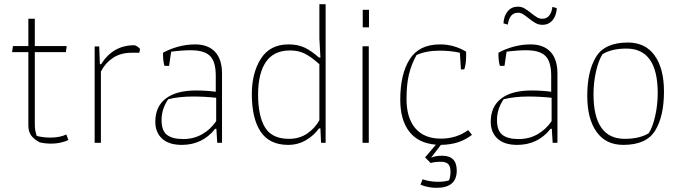

<svg xmlns="http://www.w3.org/2000/svg" viewBox="-20 -685 3267 921"><path d="M171 -2Q144 -16 130 -34.5Q116 -53 116 -84V-435H38L42 -464H116V-595H147V-464H300L296 -435H147V-95Q147 -72 149 -60.5Q151 -49 156 -33Q187 -25 222 -25Q268 -25 298 -40L308 -14Q294 -6 271.5 -1Q249 4 227 4Q197 4 171 -2Z M434 -462H456L459 -377H465Q522 -468 624 -468Q630 -468 638.5 -462Q647 -456 652 -450L648 -432H612Q559 -432 522 -407.5Q485 -383 464 -342V0H434Z M725 -101Q725 -174 775.5 -212.5Q826 -251 921 -251Q967 -251 1015 -245V-322Q1015 -389 987.5 -416.5Q960 -444 895 -444Q853 -444 801 -437L791 -369H769Q762 -391 762 -423V-432Q794 -450 834.5 -461Q875 -472 916 -472Q978 -472 1011.5 -436.5Q1045 -401 1045 -332V0H1022L1018 -67H1012Q951 10 852 10Q790 10 757.5 -20Q725 -50 725 -101ZM1017 -104V-216Q962 -222 906 -222Q839 -222 787 -209Q755 -163 755 -109Q755 -58 781 -38Q807 -18 859 -18Q909 -18 949.5 -41Q990 -64 1017 -104Z M1188 -234Q1188 -335 1231.5 -403.5Q1275 -472 1364 -472Q1409 -472 1441.5 -456.5Q1474 -441 1510 -409H1517L1512 -500V-665H1542V0H1520L1517 -69H1510Q1486 -35 1447.5 -12.5Q1409 10 1362 10Q1273 10 1230.5 -53Q1188 -116 1188 -234ZM1512 -108V-377Q1472 -413 1441.5 -428Q1411 -443 1371 -443Q1294 -443 1256 -388.5Q1218 -334 1218 -231Q1218 -128 1251.5 -73.5Q1285 -19 1366 -19Q1416 -19 1453 -44Q1490 -69 1512 -108Z M1720 -638H1750V-554H1720ZM1719 -463H1749V0H1719Z M1997 201 2007 175Q2042 187 2080 187Q2113 187 2134 180Q2141 163 2141 138Q2141 114 2130.5 102.5Q2120 91 2094 91Q2065 91 2046 97L2019 70L2071 9Q1986 2 1943 -54Q1900 -110 1900 -207Q1900 -329 1945 -400.5Q1990 -472 2091 -472Q2158 -472 2216 -437V-418Q2216 -378 2207 -352H2191L2186 -432Q2142 -442 2088 -442Q2024 -442 1978 -421Q1953 -376 1941.5 -327.5Q1930 -279 1930 -210Q1930 -119 1972.5 -69.5Q2015 -20 2095 -20Q2169 -20 2226 -61L2244 -38Q2214 -15 2178.5 -3Q2143 9 2095 10L2048 71Q2069 62 2101 62Q2171 62 2171 133Q2171 216 2074 216Q2034 216 1997 201Z M2515 -598Q2499 -611 2488 -617.5Q2477 -624 2465 -624Q2424 -624 2416 -567L2395 -573Q2397 -609 2415.5 -631Q2434 -653 2464 -653Q2481 -653 2494.5 -645.5Q2508 -638 2527 -623Q2544 -609 2556 -602Q2568 -595 2581 -595Q2622 -595 2630 -652L2651 -646Q2649 -610 2630.5 -588Q2612 -566 2582 -566Q2564 -566 2549.5 -574Q2535 -582 2515 -598ZM2334 -101Q2334 -174 2384.5 -212.5Q2435 -251 2530 -251Q2576 -251 2624 -245V-322Q2624 -389 2596.5 -416.5Q2569 -444 2504 -444Q2462 -444 2410 -437L2400 -369H2378Q2371 -391 2371 -423V-432Q2403 -450 2443.5 -461Q2484 -472 2525 -472Q2587 -472 2620.5 -436.5Q2654 -401 2654 -332V0H2631L2627 -67H2621Q2560 10 2461 10Q2399 10 2366.5 -20Q2334 -50 2334 -101ZM2626 -104V-216Q2571 -222 2515 -222Q2448 -222 2396 -209Q2364 -163 2364 -109Q2364 -58 2390 -38Q2416 -18 2468 -18Q2518 -18 2558.5 -41Q2599 -64 2626 -104Z M2797 -225Q2797 -343 2839 -412Q2881 -481 2992 -481Q3076 -481 3120.5 -418.5Q3165 -356 3165 -246Q3165 -128 3123 -59Q3081 10 2970 10Q2886 10 2841.5 -52.5Q2797 -115 2797 -225ZM3092 -46Q3111 -76 3123 -129Q3135 -182 3135 -238Q3135 -452 2985 -452Q2914 -452 2870 -425Q2851 -395 2839 -342Q2827 -289 2827 -233Q2827 -19 2977 -19Q3048 -19 3092 -46Z"/></svg>

Font: Athiti ExtraLight
Style: Regular
Weight: 250
Version: Version 1.032